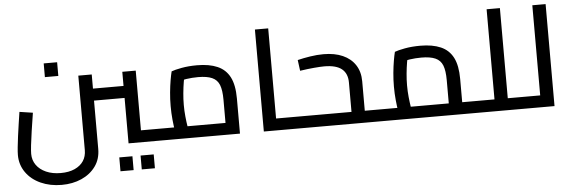

<svg xmlns="http://www.w3.org/2000/svg" viewBox="-56 -903 3985 1339"><g transform="rotate(-5 1936.5 -233.0)"><path d="M816 0V-501H910V-45L862 -83H1022V0ZM602 -318V-402H816V-318ZM327 248Q246 248 180.5 218.5Q115 189 77.5 135.5Q40 82 40 14Q40 -7 43.5 -41Q47 -75 52.5 -117Q58 -159 64.5 -202Q71 -245 77 -285L170 -271Q159 -202 150.5 -144.5Q142 -87 137.5 -46.5Q133 -6 133 14Q133 58 157 92Q181 126 225 145.5Q269 165 327 165Q385 165 425.5 146.5Q466 128 487 96Q508 64 508 20V-501H602V20Q602 91 565 142Q528 193 466 220.5Q404 248 327 248ZM275 -511V-607H369V-511ZM1022 0V-83Q1028 -83 1032 -80Q1036 -77 1038 -72Q1040 -67 1041 -59.5Q1042 -52 1042 -42Q1042 -33 1041 -25Q1040 -17 1038 -11.5Q1036 -6 1032 -3Q1028 0 1022 0ZM743 189V92H835V189ZM892 189V92H984V189Z M1022 0V-83H1561L1502 -39V-246Q1502 -312 1487.5 -349Q1473 -386 1437 -402Q1401 -418 1339 -418Q1297 -418 1256 -412Q1215 -406 1192 -396L1249 -452Q1243 -429 1237 -393Q1231 -357 1227 -315.5Q1223 -274 1223 -233Q1223 -192 1227 -152Q1231 -112 1236 -82Q1241 -52 1244 -41L1155 -16Q1151 -29 1145.5 -61Q1140 -93 1135.5 -138Q1131 -183 1131 -233Q1131 -282 1135.5 -328.5Q1140 -375 1146.5 -413Q1153 -451 1159 -474Q1182 -483 1230.5 -492Q1279 -501 1339 -501Q1424 -501 1481.5 -476Q1539 -451 1567.5 -395.5Q1596 -340 1596 -246V0ZM1022 0Q1016 0 1012 -3Q1008 -6 1006 -11.5Q1004 -17 1003 -25Q1002 -33 1002 -42Q1002 -55 1003.5 -64Q1005 -73 1009.5 -78Q1014 -83 1022 -83Z M1856 0V-83H1976V0ZM1763 0V-714H1856V0ZM1976 0V-83Q1981 -83 1985 -80Q1989 -77 1991 -72Q1993 -67 1994.5 -59.5Q1996 -52 1996 -42Q1996 -33 1994.5 -25Q1993 -17 1991 -11.5Q1989 -6 1985 -3Q1981 0 1976 0Z M2477 0V-83H2585V0ZM1976 0Q1970 0 1966 -3Q1962 -6 1960 -11.5Q1958 -17 1957 -25Q1956 -33 1956 -42Q1956 -55 1957.5 -64Q1959 -73 1963.5 -78Q1968 -83 1976 -83ZM1976 0V-83H2414L2384 -58V-289Q2384 -352 2344.5 -384Q2305 -416 2222 -416Q2197 -416 2150.5 -412Q2104 -408 2052 -400L2042 -476Q2083 -486 2131 -493.5Q2179 -501 2224 -501Q2302 -501 2358.5 -476Q2415 -451 2446 -403.5Q2477 -356 2477 -289V0ZM2585 0V-83Q2591 -83 2594.5 -80Q2598 -77 2600.5 -72Q2603 -67 2604 -59.5Q2605 -52 2605 -42Q2605 -33 2604 -25Q2603 -17 2600.5 -11.5Q2598 -6 2594.5 -3Q2591 0 2585 0Z M3159 0V-83H3266V0ZM2585 0Q2579 0 2575 -3Q2571 -6 2569 -11.5Q2567 -17 2566 -25Q2565 -33 2565 -42Q2565 -55 2566.5 -64Q2568 -73 2572.5 -78Q2577 -83 2585 -83ZM2585 0V-83H3124L3065 -39V-246Q3065 -312 3050.5 -349Q3036 -386 3000 -402Q2964 -418 2902 -418Q2860 -418 2819 -412Q2778 -406 2755 -396L2812 -452Q2806 -429 2800 -393Q2794 -357 2790 -315.5Q2786 -274 2786 -233Q2786 -192 2790 -152Q2794 -112 2799 -82Q2804 -52 2807 -41L2718 -16Q2714 -29 2708.5 -61Q2703 -93 2698.5 -138Q2694 -183 2694 -233Q2694 -282 2698.5 -328.5Q2703 -375 2709.5 -413Q2716 -451 2722 -474Q2745 -483 2793.5 -492Q2842 -501 2902 -501Q2987 -501 3044.5 -476Q3102 -451 3130.5 -395.5Q3159 -340 3159 -246V0ZM3266 0V-83Q3272 -83 3276 -80Q3280 -77 3282 -72Q3284 -67 3285 -59.5Q3286 -52 3286 -42Q3286 -33 3285 -25Q3284 -17 3282 -11.5Q3280 -6 3276 -3Q3272 0 3266 0Z M3478 0V-83H3586V0ZM3266 0Q3260 0 3256 -3Q3252 -6 3250 -11.5Q3248 -17 3247 -25Q3246 -33 3246 -42Q3246 -55 3247.5 -64Q3249 -73 3253.5 -78Q3258 -83 3266 -83ZM3385 0V-714H3478V0ZM3266 0V-83H3385V0ZM3586 0V-83Q3591 -83 3595 -80Q3599 -77 3601 -72Q3603 -67 3604.5 -59.5Q3606 -52 3606 -42Q3606 -33 3604.5 -25Q3603 -17 3601 -11.5Q3599 -6 3595 -3Q3591 0 3586 0Z M3705 0V-714H3798V0ZM3586 0V-83H3705V0ZM3586 0Q3580 0 3576 -3Q3572 -6 3570 -11.5Q3568 -17 3567 -25Q3566 -33 3566 -42Q3566 -55 3567.5 -64Q3569 -73 3573.5 -78Q3578 -83 3586 -83Z"/></g></svg>

Font: Cairo Play SemiBold
Style: Regular
Weight: 600
Designer: Mohamed Gaber, Accademia di Belle Arti di Urbino
Foundry: Kief Type Foundry, Accademia di Belle Arti di Urbino
Version: Version 3.130;gftools[0.9.24]